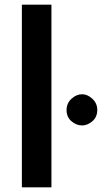

<svg xmlns="http://www.w3.org/2000/svg" viewBox="-20 -805 438 825"><path d="M74 -785H201V0H74ZM266 -332Q266 -361 287 -380.5Q308 -400 333 -400Q356 -400 377 -380.5Q398 -361 398 -333Q398 -302 377 -284Q356 -266 333 -266Q308 -266 287 -284Q266 -302 266 -332Z"/></svg>

Font: Reem Kufi Fun SemiBold
Style: Regular
Weight: 600
Designer: Khaled Hosny
Version: Version 1.005